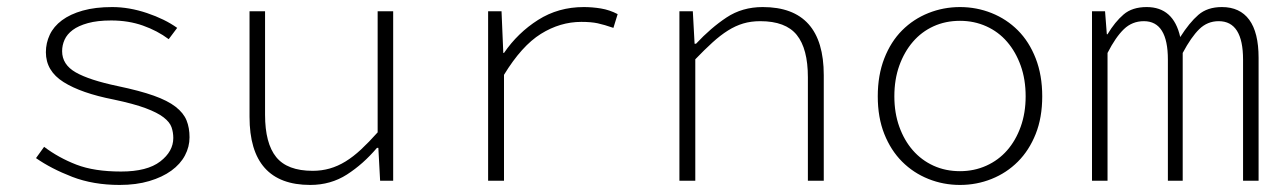

<svg xmlns="http://www.w3.org/2000/svg" viewBox="-20 -512 3640 544"><path d="M319 12Q244 12 184.5 -11Q125 -34 82 -64L105 -96Q146 -65 196.5 -45.5Q247 -26 323 -26Q397 -26 434 -54.5Q471 -83 471 -121Q471 -137 466 -151.5Q461 -166 443.5 -179.5Q426 -193 392.5 -205.5Q359 -218 302 -230Q210 -248 160 -279.5Q110 -311 110 -364Q110 -390 121 -413.5Q132 -437 155.5 -454.5Q179 -472 214.5 -482Q250 -492 298 -492Q346 -492 396.5 -475Q447 -458 482 -433L458 -401Q426 -425 385 -439.5Q344 -454 295 -454Q256 -454 229 -446.5Q202 -439 186 -427Q170 -415 163 -399.5Q156 -384 156 -367Q156 -329 194.5 -307Q233 -285 314 -268Q376 -255 415.5 -241Q455 -227 477.5 -209.5Q500 -192 508.5 -171Q517 -150 517 -123Q517 -96 504 -71.5Q491 -47 465.5 -28.5Q440 -10 403 1Q366 12 319 12Z M859 12Q687 12 687 -181V-480H731V-187Q731 -106 762.5 -67Q794 -28 866 -28Q891 -28 914 -34.5Q937 -41 959 -54.5Q981 -68 1003 -88.5Q1025 -109 1050 -137V-480H1094V0H1057L1052 -93H1048Q1009 -47 963 -17.5Q917 12 859 12Z M1363 0V-480H1401L1406 -362H1408Q1447 -419 1504.5 -455.5Q1562 -492 1634 -492Q1658 -492 1682.5 -488Q1707 -484 1730 -472L1718 -433Q1692 -442 1673.5 -446Q1655 -450 1627 -450Q1567 -450 1512.5 -416Q1458 -382 1408 -300V0Z M1905 0V-480H1943L1948 -388H1952Q1994 -433 2038.5 -462.5Q2083 -492 2141 -492Q2314 -492 2314 -299V0H2269V-293Q2269 -374 2237.5 -413Q2206 -452 2134 -452Q2108 -452 2086 -445.5Q2064 -439 2042.5 -425.5Q2021 -412 1998.5 -391.5Q1976 -371 1950 -344V0Z M2700 12Q2653 12 2610.5 -5Q2568 -22 2536 -54Q2504 -86 2485.5 -132.5Q2467 -179 2467 -239Q2467 -299 2485.5 -346.5Q2504 -394 2536 -426Q2568 -458 2610.5 -475Q2653 -492 2700 -492Q2747 -492 2789.5 -475Q2832 -458 2864 -426Q2896 -394 2914.5 -346.5Q2933 -299 2933 -239Q2933 -179 2914.5 -132.5Q2896 -86 2864 -54Q2832 -22 2789.5 -5Q2747 12 2700 12ZM2700 -27Q2740 -27 2774.5 -42.5Q2809 -58 2833.5 -86Q2858 -114 2872 -153Q2886 -192 2886 -239Q2886 -287 2872 -326Q2858 -365 2833.5 -393.5Q2809 -422 2774.5 -437.5Q2740 -453 2700 -453Q2659 -453 2625 -437.5Q2591 -422 2566.5 -393.5Q2542 -365 2528 -326Q2514 -287 2514 -239Q2514 -192 2528 -153Q2542 -114 2566.5 -86Q2591 -58 2625 -42.5Q2659 -27 2700 -27Z M3074 0V-480H3111L3116 -415H3118Q3139 -450 3163.5 -471Q3188 -492 3229 -492Q3305 -492 3324 -407Q3350 -448 3375.5 -470Q3401 -492 3442 -492Q3493 -492 3519.5 -456Q3546 -420 3546 -348V0H3502V-343Q3502 -452 3433 -452Q3401 -452 3378 -429.5Q3355 -407 3331 -362V0H3289V-343Q3289 -452 3221 -452Q3188 -452 3164.5 -429.5Q3141 -407 3118 -362V0Z"/></svg>

Font: Source Code Pro Light
Style: Regular
Weight: 300
Monospace: yes
Designer: Paul D. Hunt, Teo Tuominen
Foundry: Adobe Systems Incorporated
Version: Version 2.030;PS 1.000;hotconv 16.6.51;makeotf.lib2.5.65220